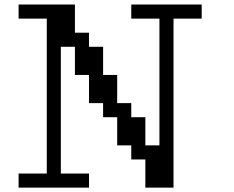

<svg xmlns="http://www.w3.org/2000/svg" viewBox="-20 -817 1040 852"><path d="M62.5 15.6V-46.9H187.5V-734.4H62.5V-796.9H312.5V-671.9H375V-609.4H437.5V-484.4H500V-359.4H562.5V-296.9H625V-171.9H687.5V-734.4H562.5V-796.9H875V-734.4H750V15.6H625V-109.4H562.5V-171.9H500V-296.9H437.5V-359.4H375V-484.4H312.5V-609.4H250V-46.9H375V15.6Z"/></svg>

Font: KH Dot Dougenzaka 16
Style: Regular
Weight: 400
Designer: Original version for X68000 by Keitarou Hiraki (http://hp.vector.co.jp/authors/VA000874/) / TrueType conversion by Homem
Version: Version 1.00.20150527